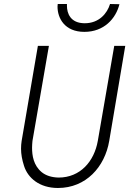

<svg xmlns="http://www.w3.org/2000/svg" viewBox="-20 -929 645 958"><path d="M268 -909C268 -905 267 -900 267 -896C267 -839 302 -770 401 -770C499 -770 558 -836 576 -908L529 -909C515 -862 474 -813 403 -813C331 -813 314 -863 314 -900C314 -903 314 -906 314 -909ZM169 -700 88 -226C86 -213 85 -200 85 -187C85 -160 90 -132 100 -101C119 -41 177 9 269 9C409 9 503 -96 525 -226L605 -700H550L468 -226C450 -124 381 -43 272 -43C237 -44 209 -53 188 -70C147 -104 140 -153 140 -192C140 -203 141 -214 142 -226L224 -700Z"/></svg>

Font: Jost Light
Style: Italic
Weight: 300
Italic angle: -5°
Version: Version 3.710